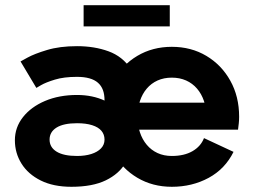

<svg xmlns="http://www.w3.org/2000/svg" viewBox="-20 -698 966 730"><path d="M426.3 -307.6V-205.1H753.4L844.2 -307.6ZM755.6 -172.9Q743.4 -141.4 711.8 -123.2Q680.2 -105 633.3 -105Q603 -105 579 -116.1Q554.9 -127.2 538 -147.5Q521 -167.7 512 -194.8Q502.9 -221.9 502.9 -253.9Q502.9 -286.6 512 -313.8Q521 -341.1 538 -361.1Q554.9 -381.1 579.1 -392Q603.3 -402.8 633.3 -402.8Q663.3 -402.8 687.6 -392Q711.9 -381.1 729.1 -361.1Q746.3 -341.1 755.5 -313.8Q764.6 -286.6 764.6 -253.9Q764.6 -240.7 760.7 -228.5Q756.8 -216.3 753.4 -205.1H885Q886.7 -217 887.9 -229.2Q889.2 -241.5 889.2 -253.9Q889.2 -331.1 855.7 -391.1Q822.3 -451.2 764.5 -485.6Q706.8 -520 633.3 -520Q560.1 -520 502.2 -485.6Q444.3 -451.2 410.9 -391.1Q377.4 -331.1 377.4 -253.9Q377.4 -176.8 410.8 -116.7Q444.1 -56.6 502.1 -22.2Q560.1 12.2 633.3 12.2Q710.4 12.2 773.2 -21.7Q835.9 -55.7 867.9 -120.6ZM251.5 12.2Q331.5 12.2 382.1 -12.3Q432.6 -36.9 456.5 -77.6Q480.5 -118.4 480.5 -167.2Q480.5 -216.1 453.4 -254.4Q426.3 -292.7 379.3 -314.8Q332.3 -336.9 272.9 -336.9Q204.6 -336.9 151.2 -314.2Q97.9 -291.5 67.3 -252.6Q36.6 -213.6 36.6 -164.8Q36.6 -116 61.8 -75.8Q86.9 -35.6 135 -11.7Q183.1 12.2 251.5 12.2ZM377.4 -167.2Q377.4 -147.7 364 -133.8Q350.6 -119.9 327 -112.4Q303.5 -105 272.9 -105Q221.7 -105 195.1 -121.5Q168.5 -137.9 168.5 -167.2Q168.5 -196.5 195.1 -213Q221.7 -229.5 272.9 -229.5Q307.1 -229.5 330.4 -222Q353.8 -214.6 365.6 -200.7Q377.4 -186.8 377.4 -167.2ZM509.3 -118.2V-301.8Q509.3 -387.2 477.8 -435.3Q446.3 -483.4 392.7 -502.9Q339.1 -522.5 272.9 -522.5Q207 -522.5 158.8 -507.9Q110.6 -493.4 84.4 -478.9Q58.1 -464.4 58.1 -464.4L118.2 -363.8Q118.2 -363.8 136.2 -374.3Q154.3 -384.8 188.7 -395.3Q223.1 -405.8 272.7 -405.8Q300.3 -405.8 320.1 -400.1Q339.8 -394.5 352.5 -383.3Q365.2 -372.1 371.3 -355.6Q377.4 -339.1 377.4 -316.9V-224.1ZM297.9 -597.7H625.5V-678.2H297.9Z"/></svg>

Font: Giphurs
Style: Regular
Weight: 400
Version: Version 2.010